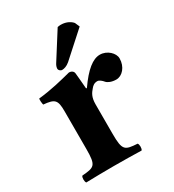

<svg xmlns="http://www.w3.org/2000/svg" viewBox="-159 -730 746 824"><g transform="rotate(-30 214.0 -318.5)"><path d="M228 -268C228 -304 239 -319 252 -334C260 -344 269 -351 284 -351C293 -351 304 -342 312 -332C319 -324 336 -316 359 -316C388 -316 416 -346 416 -388C416 -414 386 -444 350 -444C315 -444 277 -414 231 -348H227C225 -378 220 -427 220 -427C219 -436 211 -444 197 -444C150 -432 97 -418 31 -411C29 -405 31 -386 33 -380C88 -375 98 -366 98 -309V-122C98 -39 87 -37 26 -32C20 -26 20 -4 26 2C68 1 110 0 163 0C216 0 257 1 300 2C306 -4 306 -26 300 -32C239 -36 228 -39 228 -122ZM253 -637 170 -506C164 -497 162 -488 162 -482C162 -476 170 -468 178 -468C188 -468 202 -472 216 -484L336 -592L326 -615C318 -625 299 -639 269 -639C264 -639 256 -638 253 -637Z"/></g></svg>

Font: Libertinus Serif
Style: Bold
Weight: 700
Designer: Philipp H. Poll, Khaled Hosny
Foundry: Caleb Maclennan
Version: Version 7.050;RELEASE